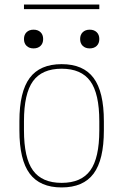

<svg xmlns="http://www.w3.org/2000/svg" viewBox="-20 -811 540 841"><path d="M250 10Q155 10 110 -50.5Q65 -111 65 -240V-280Q65 -409 110 -469.5Q155 -530 250 -530Q345 -530 390 -469.5Q435 -409 435 -280V-240Q435 -111 390 -50.5Q345 10 250 10ZM250 -10Q336 -10 375.5 -64.5Q415 -119 415 -240V-280Q415 -401 375.5 -455.5Q336 -510 250 -510Q164 -510 124.5 -455.5Q85 -401 85 -280V-240Q85 -119 124.5 -64.5Q164 -10 250 -10ZM127 -599Q108 -599 96.5 -610Q85 -621 85 -640Q85 -659 96.5 -670Q108 -681 127 -681Q146 -681 157.5 -670Q169 -659 169 -640Q169 -621 157.5 -610Q146 -599 127 -599ZM373 -599Q354 -599 342.5 -610Q331 -621 331 -640Q331 -659 342.5 -670Q354 -681 373 -681Q392 -681 403.5 -670Q415 -659 415 -640Q415 -621 403.5 -610Q392 -599 373 -599ZM85 -771V-791H415V-771Z"/></svg>

Font: M PLUS Code Latin Thin
Style: Regular
Weight: 250
Designer: Coji Morishita
Foundry: UNDERFOREST DESIGN
Version: Version 1.002; ttfautohint (v1.8.3)